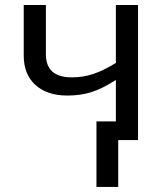

<svg xmlns="http://www.w3.org/2000/svg" viewBox="-20 -556 653 762"><path d="M162.1 -536.1V-340.8Q162.1 -249 265.1 -249Q310.1 -249 350.3 -262.5Q390.6 -275.9 439.9 -306.2V-536.1H527.8V0H449.2V186H362.8V-74.2H439.9V-238.8Q386.2 -204.1 343 -190.4Q299.8 -176.8 247.1 -176.8Q167 -176.8 120.6 -218.8Q74.2 -260.7 74.2 -335V-536.1Z"/></svg>

Font: NotoPenekeko
Style: Regular
Weight: 400
Designer: Monotype Design team
Foundry: Monotype Imaging Inc.
Version: Version 1.04